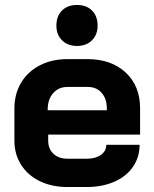

<svg xmlns="http://www.w3.org/2000/svg" viewBox="-20 -745 618 773"><path d="M38 -179V-308Q38 -367 65 -412Q92 -457 140.5 -482Q189 -507 252 -507H332Q428 -507 486 -453Q544 -399 544 -309V-203H174V-179Q174 -146 195 -126Q216 -106 252 -106H330Q365 -106 386.5 -121.5Q408 -137 408 -162H542Q542 -112 515 -73Q488 -34 439.5 -13Q391 8 328 8H252Q189 8 140.5 -15.5Q92 -39 65 -81.5Q38 -124 38 -179ZM410 -301V-309Q410 -348 389 -371.5Q368 -395 333 -395H252Q216 -395 194 -370Q172 -345 172 -304V-301ZM207 -642Q207 -680 229.5 -702.5Q252 -725 290 -725Q328 -725 350.5 -702.5Q373 -680 373 -642Q373 -605 350 -582.5Q327 -560 290 -560Q253 -560 230 -582.5Q207 -605 207 -642Z"/></svg>

Font: Stavian Bold
Style: Bold
Weight: 700
Version: Version 1.000; ttfautohint (v1.6)